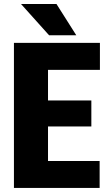

<svg xmlns="http://www.w3.org/2000/svg" viewBox="-20 -921 528 941"><path d="M468.3 -131.8V0H157.2V-131.8ZM215.3 -710.9V0H48.3V-710.9ZM427.7 -428.7V-301.3H157.2V-428.7ZM469.7 -710.9V-578.6H157.2V-710.9ZM256.8 -901.4 354 -748H220.7L83 -901.4Z"/></svg>

Font: Roboto Condensed Black
Style: Regular
Weight: 900
Designer: Christian Robertson
Foundry: Google
Version: Version 3.008; 2023